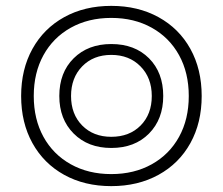

<svg xmlns="http://www.w3.org/2000/svg" viewBox="-20 -627 758 654"><path d="M52 -300Q52 -391 90.5 -460.5Q129 -530 198.5 -568.5Q268 -607 359 -607Q450 -607 520 -568.5Q590 -530 628.5 -460.5Q667 -391 667 -300Q667 -209 628.5 -139.5Q590 -70 520 -31.5Q450 7 359 7Q268 7 198.5 -31.5Q129 -70 90.5 -139.5Q52 -209 52 -300ZM623 -300Q623 -379 590 -439Q557 -499 497 -532.5Q437 -566 359 -566Q281 -566 221 -532.5Q161 -499 128 -439Q95 -379 95 -300Q95 -221 128 -161Q161 -101 221 -67.5Q281 -34 359 -34Q437 -34 497 -67.5Q557 -101 590 -161Q623 -221 623 -300ZM182 -300Q182 -380 231 -428.5Q280 -477 359 -477Q439 -477 487.5 -428.5Q536 -380 536 -300Q536 -221 487.5 -172Q439 -123 359 -123Q280 -123 231 -172Q182 -221 182 -300ZM497 -300Q497 -362 458.5 -401Q420 -440 359 -440Q298 -440 260 -401Q222 -362 222 -300Q222 -238 260 -199.5Q298 -161 359 -161Q421 -161 459 -199.5Q497 -238 497 -300Z"/></svg>

Font: Fahkwang Light
Style: Regular
Weight: 300
Version: Version 1.000; ttfautohint (v1.6)